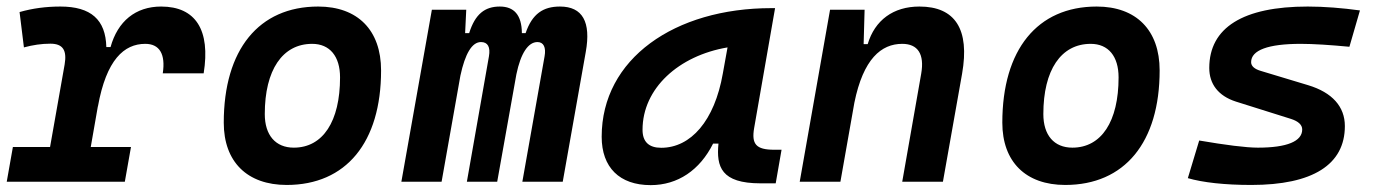

<svg xmlns="http://www.w3.org/2000/svg" viewBox="-32 -547 4153 578"><path d="M-11.7 0H343.8L362.3 -104.5H241.2L262.7 -227.5V-226.1C288.1 -367.7 341.8 -415 405.3 -415C448.2 -415 466.8 -384.3 458 -326.2H581.1C602.1 -456.5 557.1 -527.3 453.1 -527.3C376 -527.3 322.3 -482.9 300.8 -405.3H288.1C286.1 -487.8 241.7 -527.3 149.9 -527.3C106.9 -527.3 66.4 -522 26.9 -510.7L40 -404.3C66.9 -411.6 93.3 -415.5 119.6 -415.5C157.2 -415.5 169.9 -396 162.6 -353L118.7 -104.5H6.8Z M831.1 9.8C1009.8 9.8 1115.2 -118.2 1115.2 -335C1115.2 -456.1 1044.9 -527.3 925.8 -527.3C747.1 -527.3 641.6 -397.5 641.6 -177.7C641.6 -60.1 711.9 9.8 831.1 9.8ZM852.5 -102.5C797.4 -102.5 765.1 -140.1 765.1 -203.6C765.1 -336.4 818.4 -415 907.7 -415C960.9 -415 991.7 -377.4 991.7 -314C991.7 -181.2 939.9 -102.5 852.5 -102.5Z M1371.6 -517.6H1268.1L1176.3 0H1297.4L1354 -319.3C1368.2 -385.3 1388.7 -420.4 1416 -420.4C1436.5 -420.4 1444.8 -405.3 1439.9 -377.4L1373.5 0H1464.8L1522.5 -323.2C1535.6 -386.7 1558.1 -420.4 1585.9 -420.4C1604.5 -420.4 1612.3 -404.3 1607.4 -377.4L1540.5 0H1662.1L1731.4 -390.6C1747.6 -481 1721.7 -527.3 1653.8 -527.3C1603.5 -527.3 1570.3 -505.9 1550.3 -447.3H1539.1C1538.6 -502.4 1515.1 -527.3 1472.7 -527.3C1427.7 -527.3 1398.4 -504.9 1380.4 -447.3H1368.2Z M1926.8 10.3C2008.3 10.3 2074.7 -34.7 2114.7 -114.7H2130.9C2124 -44.9 2139.2 4.9 2257.3 4.9H2303.2L2320.8 -96.2H2298.8C2243.7 -96.2 2230 -113.3 2238.3 -161.6L2301.3 -522.5H2290C1999 -522.5 1779.3 -370.1 1779.3 -135.3C1779.3 -43 1833 10.3 1926.8 10.3ZM1958.5 -102.1C1921.4 -102.1 1902.3 -120.1 1902.3 -156.2C1902.3 -281.2 2011.2 -379.4 2158.2 -404.3L2144 -325.7C2119.1 -183.1 2047.4 -102.1 1958.5 -102.1Z M2375.5 0H2498L2540 -237.8C2566.9 -370.1 2621.1 -415 2684.1 -415C2731 -415 2751.5 -384.3 2741.2 -325.2L2684.1 0H2806.6L2864.3 -325.2C2887.7 -458.5 2843.8 -527.3 2735.8 -527.3C2657.2 -527.3 2601.6 -486.3 2580.1 -414.1H2567.9L2570.8 -517.6H2466.8Z M3174.8 9.8C3353.5 9.8 3459 -118.2 3459 -335C3459 -456.1 3388.7 -527.3 3269.5 -527.3C3090.8 -527.3 2985.4 -397.5 2985.4 -177.7C2985.4 -60.1 3055.7 9.8 3174.8 9.8ZM3196.3 -102.5C3141.1 -102.5 3108.9 -140.1 3108.9 -203.6C3108.9 -336.4 3162.1 -415 3251.5 -415C3304.7 -415 3335.4 -377.4 3335.4 -314C3335.4 -181.2 3283.7 -102.5 3196.3 -102.5Z M3734.9 9.8C3919.9 9.8 4016.6 -51.3 4016.6 -167.5C4016.6 -226.1 3978.5 -268.6 3906.2 -290.5L3763.7 -333.5C3745.1 -338.9 3734.4 -347.7 3734.4 -359.9C3734.4 -396 3785.6 -415 3883.8 -415C3922.4 -415 3973.1 -411.6 4030.3 -406.2L4062 -515.6C4008.8 -522.9 3954.6 -527.3 3904.8 -527.3C3710 -527.3 3608.4 -463.9 3608.4 -342.3C3608.4 -294.4 3635.3 -258.3 3688.5 -241.2L3854.5 -189C3876 -182.1 3888.2 -171.4 3888.2 -157.2C3888.2 -121.6 3842.3 -102.5 3754.9 -102.5C3718.8 -102.5 3657.7 -110.4 3578.1 -124L3543.9 -10.7C3588.9 2.4 3654.8 9.8 3734.9 9.8Z"/></svg>

Font: Cascadia Mono SemiBold
Style: Italic
Weight: 600
Italic angle: -10°
Monospace: yes
Designer: Aaron Bell
Foundry: Saja Typeworks
Version: Version 2404.023